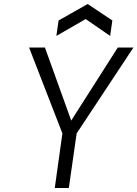

<svg xmlns="http://www.w3.org/2000/svg" viewBox="-20 -937 685 957"><path d="M253 0 291 -272 125 -700H204L335 -336L567 -700H645L362 -272L323 0ZM261 -758 272 -835 417 -917 540 -835 529 -758 407 -842Z"/></svg>

Font: Host Grotesk Light
Style: Italic
Weight: 300
Italic angle: -8°
Designer: Doğukan Karapınar based on Poppins by Indian Type Foundry, Jonny Pinhorn
Foundry: Element Type
Version: Version 1.001; ttfautohint (v1.8.4.7-5d5b)